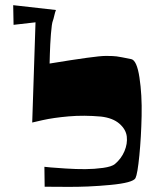

<svg xmlns="http://www.w3.org/2000/svg" viewBox="-20 -726 603 739"><path d="M195.3 -687.5Q191.9 -679.2 188.7 -665Q185.5 -650.9 183.6 -646.5Q179.2 -636.2 176 -595Q172.9 -553.7 171.9 -517.6L170.9 -481.4Q349.1 -510.7 385.3 -510.7Q387.7 -510.7 392.1 -510.7Q415.5 -510.7 428.7 -509Q441.9 -507.3 484.9 -498.5Q506.8 -494.1 516.8 -427.5Q526.9 -360.8 525.1 -280Q523.4 -199.2 516.4 -127.7Q509.3 -56.2 501.5 -40.5Q492.2 -22.5 404.8 -14.2Q317.4 -5.9 234.4 -6.8L151.9 -7.3L150.9 -84Q160.2 -83 175.8 -81.5Q191.4 -80.1 232.9 -77.4Q274.4 -74.7 308.6 -75Q342.8 -75.2 376.5 -79.8Q410.2 -84.5 422.4 -94.7Q446.8 -115.2 459 -144Q471.2 -172.9 468 -200.4Q464.8 -228 439.5 -250Q414.1 -272 369.1 -277.3Q303.2 -283.2 244.4 -278.1Q185.5 -272.9 144.5 -263.7L104 -254.4L116.7 -640.1L32.2 -630.4L30.8 -706.1Z"/></svg>

Font: Some Time Later
Style: Regular
Weight: 400
Version: Version 003.300